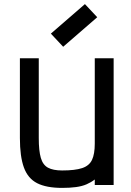

<svg xmlns="http://www.w3.org/2000/svg" viewBox="-20 -902 640 936"><path d="M283 14Q206 14 161 -9Q116 -32 96.5 -85.5Q77 -139 77 -229V-618H169V-229Q169 -167 179 -132.5Q189 -98 214 -84.5Q239 -71 283 -71Q346 -71 380.5 -82.5Q415 -94 428.5 -122.5Q442 -151 442 -202V-618H534V0H442V-27Q424 -13 402 -3.5Q380 6 350.5 10Q321 14 283 14ZM288 -674 228 -738 394 -882 454 -818Z"/></svg>

Font: Victor Mono Thin SemiBold
Style: Regular
Weight: 600
Monospace: yes
Version: Version 1.561;gftools[0.9.30]